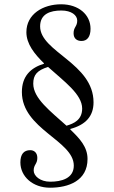

<svg xmlns="http://www.w3.org/2000/svg" viewBox="-20 -672 531 895"><path d="M416 -195C416 -377 167 -430 167 -549C167 -607 214 -623 266 -623C313 -623 340 -601 340 -576C340 -548 323 -546 323 -517C323 -491 340 -481 360 -481C386 -481 402 -500 402 -538C402 -604 346 -652 265 -652C180 -652 103 -606 103 -522C103 -467 141 -420 185 -377V-375C123 -356 82 -317 82 -243C82 -70 324 -17 324 100C324 160 266 175 214 175C167 175 137 148 137 123C137 95 154 93 154 64C154 38 137 28 121 28C91 28 75 47 75 85C75 151 133 203 213 203C299 203 388 171 388 69C388 13 352 -26 308 -68V-71C379 -90 416 -130 416 -195ZM363 -166C363 -113 324 -96 290 -86C216 -153 135 -213 135 -282C135 -323 153 -344 204 -360C278 -293 363 -233 363 -166Z"/></svg>

Font: mjx-stx-n
Style: Regular
Weight: 500
Version: 1.0.0